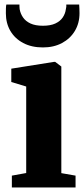

<svg xmlns="http://www.w3.org/2000/svg" viewBox="-20 -830 372 850"><path d="M32.5 0V-52.5L96 -64V-447L30 -467V-526L218.5 -556H224.5L251.5 -535.5V-63.5L314.5 -52.5V0ZM170 -620Q120 -620 83 -639.5Q46 -659 26 -693Q6 -727 6 -771Q6 -781 6.2 -792Q6.5 -803 8 -810H66Q66 -805.5 66.2 -800.2Q66.5 -795 67 -789.5Q70.5 -769.5 82 -752.8Q93.5 -736 115 -726Q136.5 -716 170 -716Q203.5 -716 225 -726Q246.5 -736 257.8 -752.8Q269 -769.5 271.5 -789Q273 -795 273.5 -800.2Q274 -805.5 273.5 -810H330.5Q331 -803 331.5 -792Q332 -781 332 -771.5Q332 -727.5 311.5 -693.2Q291 -659 254.5 -639.5Q218 -620 170 -620Z"/></svg>

Font: Merriweather 48pt ExtraBold
Style: Regular
Weight: 800
Version: Version 2.100